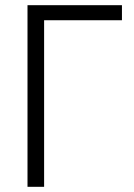

<svg xmlns="http://www.w3.org/2000/svg" viewBox="-20 -720 518 740"><path d="M86 0V-700H450V-642H150V0Z"/></svg>

Font: Space Grotesk Light
Style: Regular
Weight: 300
Designer: Florian Karsten
Foundry: Florian Karsten
Version: Version 2.000